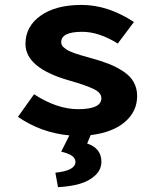

<svg xmlns="http://www.w3.org/2000/svg" viewBox="-20 -543 640 784"><path d="M540 -150.9Q540 -88.4 490.5 -45.4Q440.9 -2.4 350.1 8.8L335.9 43Q394 62.5 394 117.2Q394 149.9 368.7 173.3Q343.3 196.8 304.9 207.8Q266.6 218.8 216.8 221.2L206.1 162.1Q288.1 153.8 288.1 118.2Q288.1 104.5 275.1 94.2Q262.2 84 230 76.2L263.2 9.8Q148.4 -0.5 53.2 -65.9L119.1 -158.2Q212.9 -97.2 298.8 -97.2Q394 -97.2 394 -142.1Q394 -164.1 362.8 -179.4Q331.5 -194.8 261.2 -214.8Q84 -265.6 84 -363.8Q84 -435.1 145.8 -479Q207.5 -522.9 313 -522.9Q420.9 -522.9 526.9 -453.1L460.9 -365.2Q383.8 -413.1 315.9 -413.1Q230 -413.1 230 -371.1Q230 -365.2 232.2 -359.9Q234.4 -354.5 240.2 -349.6Q246.1 -344.7 251.5 -340.8Q256.8 -336.9 267.6 -332.5Q278.3 -328.1 285.9 -325.2Q293.5 -322.3 308.1 -318.1Q322.8 -314 331.3 -311.5Q339.8 -309.1 356.9 -304.2Q397.9 -293 427.7 -280.8Q457.5 -268.6 484.6 -250.7Q511.7 -232.9 525.9 -207.8Q540 -182.6 540 -150.9Z"/></svg>

Font: Office Code Pro Bold
Style: Regular
Weight: 700
Designer: Nathan Rutzky & Paul D. Hunt
Foundry: Adobe Systems Incorporated
Version: Version 1.004;PS 001.004;hotconv 1.0.70;makeotf.lib2.5.58329